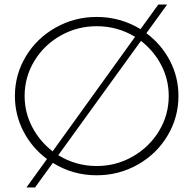

<svg xmlns="http://www.w3.org/2000/svg" viewBox="-20 -775 856 850"><path d="M770 -350Q770 -255 721.5 -174Q673 -93 589.5 -46Q506 1 408 1Q302 1 214 -54L135 55H97L188 -71Q122 -120 84 -193Q46 -266 46 -350Q46 -445 94.5 -525.5Q143 -606 226.5 -653Q310 -700 408 -700Q513 -700 602 -646L681 -755H720L628 -628Q694 -579 732 -506.5Q770 -434 770 -350ZM213 -105 578 -612Q500 -659 408 -659Q322 -659 248.5 -617.5Q175 -576 132 -505Q89 -434 89 -350Q89 -277 122.5 -213Q156 -149 213 -105ZM727 -350Q727 -423 694 -486.5Q661 -550 604 -594L238 -88Q316 -40 408 -40Q494 -40 567.5 -82Q641 -124 684 -195Q727 -266 727 -350Z"/></svg>

Font: TypoPRO Montserrat
Style: Regular
Weight: 275
Designer: Julieta Ulanovsky
Foundry: Julieta Ulanovsky
Version: Version 6.001